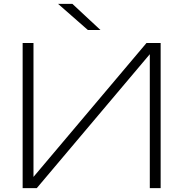

<svg xmlns="http://www.w3.org/2000/svg" viewBox="-20 -972 947 992"><path d="M354 -952 499 -817H434L280 -952ZM97 0V-750H153V-58L737 -750H810V0H754V-692L170 0Z"/></svg>

Font: Bounded
Style: Regular
Weight: 200
Designer: Vlad Churkin
Version: Version 1.0